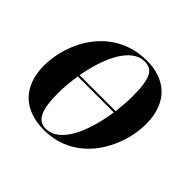

<svg xmlns="http://www.w3.org/2000/svg" viewBox="-137 -705 875 875"><g transform="rotate(45 300.5 -268.0)"><path d="M242 10C456 10 553 -194 553 -337C553 -485 463 -546 352 -546C135 -546 35 -348 35 -199C35 -59 119 10 242 10ZM347 -536C399 -536 420 -500 420 -383C420 -352 417 -318 413 -282H181C203 -408 257 -536 347 -536ZM244 0C194 0 169 -42 169 -154C169 -189 173 -230 179 -272H411C392 -140 339 0 244 0Z"/></g></svg>

Font: Noto Serif Display SemiBold
Style: Italic
Weight: 600
Italic angle: -12°
Designer: Monotype Design Team
Foundry: Monotype Imaging Inc.
Version: Version 2.009